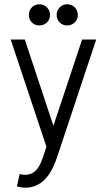

<svg xmlns="http://www.w3.org/2000/svg" viewBox="-20 -685 500 898"><path d="M59 187 72 129Q110 139 137 121Q164 103 181 50H247Q218 138 170 171Q122 204 59 187ZM181 50 364 -500H430L247 50ZM203 19 30 -500H96L238 -72ZM164 -566Q143 -566 129 -580Q115 -594 115 -615Q115 -636 129 -650.5Q143 -665 164 -665Q185 -665 199.5 -650.5Q214 -636 214 -615Q214 -594 199.5 -580Q185 -566 164 -566ZM294 -566Q273 -566 259 -580Q245 -594 245 -615Q245 -636 259 -650.5Q273 -665 294 -665Q315 -665 329.5 -650.5Q344 -636 344 -615Q344 -594 329.5 -580Q315 -566 294 -566Z"/></svg>

Font: Akshar Light Light
Style: Regular
Weight: 300
Version: Version 1.100